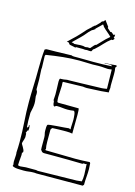

<svg xmlns="http://www.w3.org/2000/svg" viewBox="-137 -1006 756 1077"><g transform="rotate(15 240.5 -467.5)"><path d="M337 -935 328 -924Q323 -924 320 -921L314 -915L315 -913L309 -908Q304 -903 298.5 -897Q293 -891 291 -890L287 -888Q283 -887 283 -884L279 -882Q278 -882 278 -880L274 -878L275 -877L250 -854Q237 -839 229.5 -831Q222 -823 216 -816.5Q210 -810 203 -803Q196 -796 184 -785L159 -761L170 -760L179 -749L203 -744Q205 -743 208 -743Q209 -743 210 -742H216L215 -743L217 -745H257Q259 -744 267 -744H272Q279 -744 281 -745H280Q283 -745 286 -744.5Q289 -744 292 -744H303Q307 -744 309.5 -751.5Q312 -759 316 -759L322 -764Q342 -782 359.5 -801.5Q377 -821 398 -837Q399 -836 403 -836Q405 -836 409 -840L414 -846L407 -852Q410 -855 410 -858L411 -869L401 -866Q399 -868 397.5 -869Q396 -870 395 -871V-873L391 -874H392Q388 -878 386 -878Q384 -878 383 -877.5Q382 -877 381 -877L361 -895L362 -901ZM199 -762 186 -765 195 -774Q206 -785 213.5 -792Q221 -799 227.5 -805.5Q234 -812 242 -820.5Q250 -829 262 -844L272 -854Q279 -861 282 -862V-861L296 -871L295 -873L319 -896Q325 -901 330 -907L333 -905Q338 -894 351.5 -883Q365 -872 377 -861L388 -850Q377 -841 366.5 -831Q356 -821 347 -811L324 -787Q319 -787 313 -781L299 -765Q298 -764 298 -763L293 -760Q283 -760 282 -761L268 -759Q263 -759 259.5 -760.5Q256 -762 243 -762Q239 -762 234.5 -762Q230 -762 224 -761L203 -760Q201 -760 199 -762ZM374 -139Q332 -139 290 -140.5Q248 -142 203 -142L199 -144Q199 -146 200 -146.5Q201 -147 202 -149Q198 -164 198 -192V-261L201 -266Q204 -269 204 -271Q204 -272 216 -272.5Q228 -273 243.5 -273.5Q259 -274 272.5 -274Q286 -274 289 -274H287Q308 -274 322 -271Q322 -298 322.5 -327.5Q323 -357 323 -380Q323 -411 320 -417L199 -418L195 -422Q194 -429 193.5 -435.5Q193 -442 193 -449Q193 -466 194.5 -482Q196 -498 196 -515Q196 -520 195.5 -524.5Q195 -529 195 -534L197 -538L312 -541Q318 -540 324 -539.5Q330 -539 335 -539Q386 -541 416.5 -543Q447 -545 460 -547V-552Q460 -557 460.5 -563Q461 -569 462 -574Q461 -577 461 -585V-597Q461 -611 461.5 -625Q462 -639 462 -653Q462 -663 461.5 -672.5Q461 -682 459 -691Q465 -697 465 -700Q465 -704 461 -705Q444 -703 428 -702Q412 -701 395 -701V-699H400Q405 -699 410.5 -699.5Q416 -700 421 -700Q432 -700 440 -695L437 -693Q387 -690 333 -690Q313 -690 295.5 -690.5Q278 -691 250 -691H220Q209 -691 205 -694Q143 -692 113 -691.5Q83 -691 71 -691Q59 -691 57.5 -690Q56 -689 50 -686Q47 -659 46 -630Q45 -601 45 -572Q45 -521 43 -472.5Q41 -424 41 -379Q41 -322 45 -265.5Q49 -209 49 -149Q49 -134 48.5 -119Q48 -104 47 -88Q48 -86 48 -80V-72Q48 -63 47 -54Q46 -45 46 -36Q46 -31 46.5 -27Q47 -23 48 -18Q47 -16 47 -13Q47 -12 46 -11Q46 -7 59.5 -3.5Q73 0 111 0Q129 0 141.5 -2Q154 -4 167 -4H176Q183 -4 185 -3L454 -4L460 -11Q460 -35 462 -57.5Q464 -80 464 -103L462 -137L458 -142Q416 -139 374 -139ZM189 -19Q187 -19 184 -20Q181 -21 179 -21H120Q112 -21 104 -19.5Q96 -18 88 -18Q81 -18 74 -21Q74 -29 75 -43.5Q76 -58 78 -78V-87Q78 -94 77 -96Q78 -95 79 -95Q83 -95 83 -103Q83 -107 80 -114Q77 -121 73 -127.5Q69 -134 66 -139Q63 -144 63 -146Q63 -147 64 -147V-151Q72 -174 73 -183Q72 -189 72.5 -195.5Q73 -202 71 -207L68 -206Q68 -208 70.5 -211.5Q73 -215 73 -219Q73 -221 72 -221L73 -223Q75 -223 75 -222Q75 -221 77 -221Q79 -221 80 -226.5Q81 -232 81 -235Q81 -247 78 -256Q75 -254 75 -251Q75 -249 75.5 -247.5Q76 -246 76 -244H75Q73 -244 73 -242.5Q73 -241 71 -239Q69 -240 68 -239.5Q67 -239 67 -241Q67 -243 66.5 -250.5Q66 -258 65 -276V-323Q74 -359 74 -380Q74 -394 72 -404.5Q70 -415 70 -421Q71 -426 71 -430Q71 -434 71 -438Q71 -448 67.5 -452Q64 -456 64 -461V-470V-517Q64 -530 61 -575Q61 -582 62 -584L60 -652L63 -659Q112 -667 159.5 -672Q207 -677 255 -677Q274 -677 295 -676Q316 -675 331 -675Q344 -675 348.5 -675.5Q353 -676 367 -676Q387 -676 398.5 -674.5Q410 -673 421 -673Q432 -673 441 -676L443 -673L445 -564Q437 -562 430.5 -561.5Q424 -561 417 -560Q342 -558 296 -556.5Q250 -555 230 -555H216Q206 -553 197.5 -552Q189 -551 182 -551H176L173 -545Q172 -542 172 -533Q173 -504 173.5 -485Q174 -466 174 -458L172 -425Q176 -422 176 -416L177 -405Q178 -400 180 -396Q182 -392 189 -392Q190 -398 201 -398Q217 -398 232 -396Q247 -394 262 -394Q279 -394 296 -397Q300 -397 302.5 -391Q305 -385 306 -376.5Q307 -368 307.5 -360Q308 -352 308 -348Q308 -344 307.5 -332Q307 -320 306 -300Q306 -294 307 -292H301Q301 -295 297 -295Q290 -294 270 -292.5Q250 -291 228.5 -289.5Q207 -288 190.5 -286Q174 -284 174 -281Q174 -279 172.5 -276.5Q171 -274 171 -248Q171 -237 173.5 -228.5Q176 -220 176 -209V-152Q176 -140 177 -137L183 -132L182 -131Q188 -124 198 -124H260Q302 -124 340.5 -123.5Q379 -123 421 -122Q424 -126 429 -126Q431 -126 433 -125.5Q435 -125 437 -125Q441 -125 444 -128Q444 -114 445.5 -98Q447 -82 447 -66Q447 -41 443 -26Q432 -25 414 -23Q302 -21 246 -20Q190 -19 189 -19Z"/></g></svg>

Font: Londrina Sketch
Style: Regular
Weight: 400
Designer: Marcelo Magalhaes
Foundry: Marcelo Magalhães
Version: Version 1.002